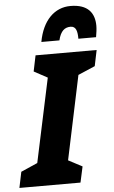

<svg xmlns="http://www.w3.org/2000/svg" viewBox="-100 -1007 622 1049"><g transform="rotate(-5 211.0 -483.0)"><path d="M152 -784H251C263 -835 286 -853 318 -853C349 -853 355 -823 355 -784H452C456 -807 459 -828 459 -846C459 -916 423 -966 327 -966C240 -966 173 -901 152 -784ZM-37 0H298L317 -87L241 -127L338 -587L431 -627L449 -714H114L96 -627L170 -587L72 -127L-19 -87Z"/></g></svg>

Font: Noto Sans UI Condensed Black
Style: Italic
Weight: 900
Width: 3
Italic angle: -192°
Designer: Monotype Design Team
Foundry: Monotype Imaging Inc.
Version: Version 1.901